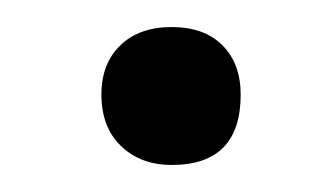

<svg xmlns="http://www.w3.org/2000/svg" viewBox="-20 -285 246 142"><path d="M107 -163Q84 -163 69.5 -177Q55 -191 55 -215Q55 -238 69 -251.5Q83 -265 107 -265Q131 -265 144.5 -251.5Q158 -238 158 -215Q158 -163 107 -163Z"/></svg>

Font: Cormorant SemiBold
Style: Italic
Weight: 600
Italic angle: -10°
Designer: Christian Thalmann (Catharsis Fonts)
Foundry: Catharsis Fonts
Version: Version 4.000